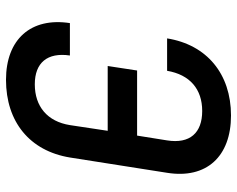

<svg xmlns="http://www.w3.org/2000/svg" viewBox="-95 -685 790 640"><g transform="rotate(90 300.0 -365.0)"><path d="M246 10C386 10 483 -69 505 -203L556 -527C577 -658 502 -740 365 -740C226 -740 129 -659 108 -527H216C229 -603 277 -644 350 -644C423 -644 460 -603 448 -527L432 -427H215L200 -329H416L397 -203C385 -128 335 -86 261 -86C189 -86 154 -128 165 -203H57C37 -73 111 10 246 10Z"/></g></svg>

Font: JetBrains Mono SemiBold
Style: Italic
Weight: 472
Italic angle: -9°
Monospace: yes
Designer: Philipp Nurullin, Konstantin Bulenkov
Foundry: JetBrains
Version: Version 2.305